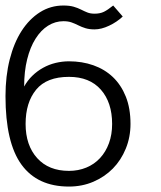

<svg xmlns="http://www.w3.org/2000/svg" viewBox="-20 -668 586 699"><path d="M73.2 -216.8Q73.2 -139.2 115.2 -92.5Q157.2 -45.9 231 -45.9Q265.1 -45.9 294.2 -57.9Q323.2 -69.8 344.2 -92.5Q365.2 -115.2 376.7 -146.7Q388.2 -178.2 388.2 -216.8Q388.2 -294.9 347.2 -341.6Q306.2 -388.2 231 -388.2Q149.9 -388.2 111.6 -341.6Q73.2 -294.9 73.2 -216.8ZM0 -317.9Q0 -391.1 15.4 -451.7Q30.8 -512.2 58.8 -555.7Q86.9 -599.1 125.5 -623.5Q164.1 -647.9 210.9 -647.9Q232.9 -647.9 248 -643.6Q263.2 -639.2 275.1 -633.1Q287.1 -627 298.1 -622.6Q309.1 -618.2 324.2 -618.2Q344.2 -618.2 358.2 -625Q372.1 -631.8 392.1 -647.9L426.8 -607.9Q405.8 -587.9 377.4 -574.5Q349.1 -561 324.2 -561Q305.2 -561 291 -565.4Q276.9 -569.8 264.9 -575.9Q252.9 -582 240.5 -586.4Q228 -590.8 210.9 -590.8Q181.2 -590.8 155 -574.5Q128.9 -558.1 109.4 -527.1Q89.8 -496.1 78.9 -452.1Q67.9 -408.2 67.9 -353Q80.1 -375 97.7 -392.1Q115.2 -409.2 136.7 -421.1Q158.2 -433.1 182.6 -439Q207 -444.8 231 -444.8Q278.8 -444.8 319.8 -430.4Q360.8 -416 390.9 -387.5Q420.9 -358.9 438 -316.4Q455.1 -273.9 455.1 -216.8Q455.1 -168.9 438 -127Q420.9 -85 390.9 -54.4Q360.8 -23.9 319.8 -6.3Q278.8 11.2 231 11.2Q116.2 11.2 58.1 -68.8Q0 -148.9 0 -317.9Z"/></svg>

Font: Anonymous Pro
Style: Regular
Weight: 400
Monospace: yes
Designer: Mark Simonson
Version: Version 1.002